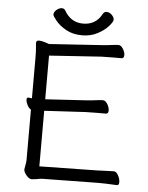

<svg xmlns="http://www.w3.org/2000/svg" viewBox="-59 -923 756 981"><g transform="rotate(5 319.0 -432.5)"><path d="M554 1Q518 -1 489 -1H473L195 3Q185 3 167 7Q163 7 155.5 8.5Q148 10 141 10Q127 10 113 -7Q99 -24 99 -37Q99 -41 102.5 -58Q106 -75 106 -84V-344Q95 -350 87 -365.5Q79 -381 79 -393Q79 -404 87 -404H89Q93 -404 97 -403Q101 -402 106 -402V-604Q106 -645 104 -661L102 -685Q102 -699 116 -699Q127 -699 144.5 -694Q162 -689 169 -686L440 -704Q459 -705 489 -709Q512 -712 523 -712Q536 -712 546.5 -695Q557 -678 557 -663Q557 -646 544 -646H502Q460 -646 441 -645L174 -627V-403L385 -416Q404 -417 434 -421Q457 -424 468 -424Q481 -424 491.5 -407Q502 -390 502 -374Q502 -357 489 -357H447Q405 -357 386 -356L174 -344V-59L472 -64Q489 -64 521 -66L555 -67H556Q568 -67 578 -49Q588 -31 588 -14Q588 2 577 2H576Q564 2 554 1ZM333 -745Q285 -745 250.5 -764.5Q216 -784 197 -807.5Q178 -831 178 -838Q178 -851 191.5 -862.5Q205 -874 219 -874Q231 -874 237 -863Q270 -805 333 -805Q398 -805 429 -863Q435 -875 448 -875Q462 -875 474.5 -863Q487 -851 487 -838Q487 -828 467 -805Q447 -782 412 -763.5Q377 -745 333 -745Z"/></g></svg>

Font: Fusion Kai T
Style: Regular
Weight: 400
Designer: Fontworks Inc.
Version: Version 24.134;May 13, 2024